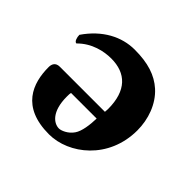

<svg xmlns="http://www.w3.org/2000/svg" viewBox="-117 -578 723 723"><g transform="rotate(45 244.5 -216.0)"><path d="M52 -304C93 -346 147 -357 185 -357C263 -357 311 -312 311 -214C311 -207 310 -203 310 -198H70C46 -198 41 -181 41 -167C41 -82 74 11 221 11C326 11 446 -82 446 -235C446 -294 425 -354 382 -393C344 -427 295 -443 224 -443C155 -443 87 -408 37 -335C37 -322 42 -304 52 -304ZM306 -158C305 -123 300 -85 286 -65C270 -41 243 -31 232 -31C205 -31 168 -57 168 -137C168 -143 168 -156 170 -158Z"/></g></svg>

Font: Libertinus Serif
Style: Bold
Weight: 700
Designer: Philipp H. Poll, Khaled Hosny
Foundry: Caleb Maclennan
Version: Version 7.050;RELEASE